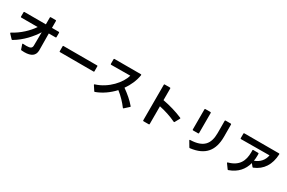

<svg xmlns="http://www.w3.org/2000/svg" viewBox="155 -2265 5620 3764"><g transform="rotate(30 2965.0 -383.0)"><path d="M750 -129V-167C750 -201 749 -238 749 -268L747 -518H900C909 -518 914 -523 914 -532V-630C914 -639 909 -644 900 -644H746V-799C746 -808 741 -813 732 -813H622C613 -813 608 -808 608 -799V-675V-644H124C115 -644 110 -639 110 -630V-532C110 -523 115 -518 124 -518H495C409 -389 264 -250 95 -161C89 -158 87 -155 87 -151C87 -148 88 -145 91 -141L173 -54C177 -50 180 -48 184 -48C187 -48 190 -49 193 -51C381 -160 527 -328 615 -469C615 -371 614 -252 612 -164C610 -109 578 -87 489 -87C467 -87 442 -88 413 -90C404 -91 399 -88 399 -81C399 -79 399 -77 400 -75L434 25C437 33 442 37 450 37C473 39 494 40 515 40C671 40 745 -19 750 -129Z M1119 -311 1881 -310C1889 -310 1893 -314 1893 -322V-437C1893 -445 1889 -449 1881 -449H1119C1111 -449 1107 -445 1107 -437V-323C1107 -315 1111 -311 1119 -311Z M2096 24 2103 23C2243 -28 2376 -121 2483 -238C2582 -162 2669 -68 2732 17C2735 22 2738 24 2742 24C2745 24 2748 22 2751 20L2847 -67C2851 -70 2853 -73 2853 -77C2853 -80 2851 -83 2849 -86C2776 -174 2678 -258 2564 -339C2645 -453 2702 -582 2723 -714C2724 -724 2719 -729 2710 -729H2113C2103 -729 2099 -725 2099 -715V-611C2099 -602 2103 -597 2113 -597C2255 -597 2402 -600 2544 -600C2498 -423 2293 -186 2025 -104C2018 -102 2015 -98 2015 -93C2015 -91 2016 -88 2018 -85L2084 16C2087 21 2091 24 2096 24Z M3348 30V-371C3479 -344 3615 -300 3733 -243C3741 -239 3747 -241 3751 -249L3810 -357C3811 -359 3812 -362 3812 -364C3812 -369 3809 -373 3803 -375C3670 -433 3502 -482 3348 -510V-774C3348 -784 3343 -788 3334 -788H3216C3207 -788 3202 -784 3202 -774V30C3202 40 3207 44 3216 44H3334C3343 44 3348 40 3348 30Z M4275 -300V-755C4275 -764 4270 -769 4261 -769H4147C4138 -769 4133 -764 4133 -755V-300C4133 -291 4138 -286 4147 -286H4261C4270 -286 4275 -291 4275 -300ZM4178 -86C4178 -83 4179 -81 4181 -78L4250 39C4254 45 4259 47 4265 47H4268C4596 7 4734 -173 4734 -481L4733 -758C4733 -767 4728 -772 4719 -772H4603C4594 -772 4589 -767 4589 -758C4589 -684 4590 -607 4590 -533V-479C4588 -241 4493 -104 4190 -95C4182 -95 4178 -91 4178 -86Z M5830 -739H5046C5037 -739 5032 -734 5032 -725V-622C5032 -613 5037 -608 5046 -608C5278 -610 5516 -612 5689 -612C5671 -502 5597 -410 5477 -368C5484 -409 5487 -451 5487 -496C5487 -507 5487 -518 5486 -530C5486 -539 5481 -543 5472 -543L5362 -544C5353 -544 5348 -539 5348 -531C5349 -515 5349 -501 5349 -487C5349 -289 5277 -144 5052 -83C5044 -81 5040 -77 5040 -72C5040 -69 5041 -67 5043 -64L5116 37C5120 41 5124 44 5129 44C5131 44 5133 43 5135 42C5316 -22 5422 -145 5465 -308L5514 -248C5517 -244 5521 -242 5526 -242C5528 -242 5530 -242 5533 -243C5727 -321 5834 -488 5844 -725C5845 -734 5840 -739 5830 -739Z"/></g></svg>

Font: LINE Seed JP App_OTF Bold
Style: Regular
Weight: 700
Designer: LINE & Fontrix & Fontworks
Version: Version 1.009